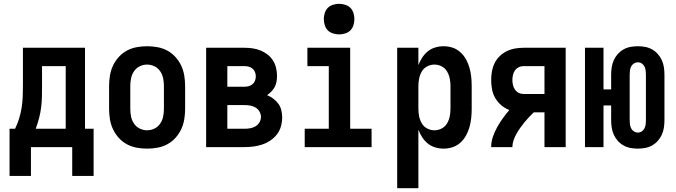

<svg xmlns="http://www.w3.org/2000/svg" viewBox="-20 -770 3540 1005"><path d="M30 151V-96H59Q72 -123 80.5 -151Q89 -179 93.5 -208Q98 -237 99 -266.5Q100 -296 100 -325V-520H425V-96H470V151H358V0H142V151ZM167 -96H324V-424H200V-325Q200 -296 199.5 -267Q199 -238 195.5 -209Q192 -180 184.5 -151.5Q177 -123 167 -96Z M750 8Q723 8 695.5 3Q668 -2 644 -15Q620 -28 601.5 -48.5Q583 -69 571.5 -93.5Q560 -118 555.5 -145.5Q551 -173 551 -200V-320Q551 -347 555.5 -374.5Q560 -402 571.5 -426.5Q583 -451 601.5 -471.5Q620 -492 644 -505Q668 -518 695.5 -523Q723 -528 750 -528Q777 -528 804.5 -523Q832 -518 856 -505Q880 -492 898.5 -471.5Q917 -451 928.5 -426.5Q940 -402 944.5 -374.5Q949 -347 949 -320V-200Q949 -173 944.5 -145.5Q940 -118 928.5 -93.5Q917 -69 898.5 -48.5Q880 -28 856 -15Q832 -2 804.5 3Q777 8 750 8ZM750 -88Q770 -88 788.5 -97Q807 -106 818.5 -123Q830 -140 834 -160Q838 -180 838 -200V-320Q838 -340 834 -360Q830 -380 818.5 -397Q807 -414 788.5 -423Q770 -432 750 -432Q730 -432 711.5 -423Q693 -414 681.5 -397Q670 -380 666 -360Q662 -340 662 -320V-200Q662 -180 666 -160Q670 -140 681.5 -123Q693 -106 711.5 -97Q730 -88 750 -88Z M1059 0V-520H1259Q1281 -520 1302 -517Q1323 -514 1343 -506Q1363 -498 1380 -485Q1397 -472 1408.5 -454Q1420 -436 1425 -415Q1430 -394 1430 -373Q1430 -358 1427.5 -343Q1425 -328 1418 -315Q1411 -302 1400.5 -291Q1390 -280 1378 -272Q1395 -265 1410.5 -253.5Q1426 -242 1437 -227Q1448 -212 1452.5 -193Q1457 -174 1457 -156Q1457 -132 1450.5 -108.5Q1444 -85 1429.5 -66.5Q1415 -48 1395 -34.5Q1375 -21 1352.5 -13.5Q1330 -6 1306.5 -3Q1283 0 1259 0ZM1170 -316H1259Q1271 -316 1282 -319Q1293 -322 1302 -329.5Q1311 -337 1315 -348Q1319 -359 1319 -371Q1319 -382 1314.5 -393Q1310 -404 1301.5 -411Q1293 -418 1282 -421Q1271 -424 1259 -424H1170ZM1170 -96H1259Q1274 -96 1289 -98.5Q1304 -101 1317 -108.5Q1330 -116 1338 -129.5Q1346 -143 1346 -158Q1346 -173 1338 -186.5Q1330 -200 1317 -207.5Q1304 -215 1289 -217.5Q1274 -220 1259 -220H1170Z M1575 0V-96H1701V-424H1589V-520H1813V-96H1925V0ZM1755 -590Q1739 -590 1723 -595Q1707 -600 1696 -611Q1685 -622 1680 -638Q1675 -654 1675 -670Q1675 -686 1680 -702Q1685 -718 1696 -729Q1707 -740 1723 -745Q1739 -750 1755 -750Q1771 -750 1787 -745Q1803 -740 1814 -729Q1825 -718 1830 -702Q1835 -686 1835 -670Q1835 -654 1830 -638Q1825 -622 1814 -611Q1803 -600 1787 -595Q1771 -590 1755 -590Z M2059 215V-520H2170V-429Q2178 -450 2190 -468.5Q2202 -487 2219 -501Q2236 -515 2258 -521.5Q2280 -528 2302 -528Q2326 -528 2349 -520.5Q2372 -513 2390 -496.5Q2408 -480 2419.5 -459Q2431 -438 2437.5 -415Q2444 -392 2446.5 -368Q2449 -344 2449 -320V-200Q2449 -176 2446.5 -152Q2444 -128 2437.5 -105Q2431 -82 2419.5 -61Q2408 -40 2390 -23.5Q2372 -7 2349 0.5Q2326 8 2302 8Q2280 8 2258 1.5Q2236 -5 2219 -19Q2202 -33 2190 -51.5Q2178 -70 2170 -91V215ZM2254 -88Q2274 -88 2292 -97.5Q2310 -107 2320 -124Q2330 -141 2334 -160.5Q2338 -180 2338 -200V-320Q2338 -340 2334 -359.5Q2330 -379 2320 -396Q2310 -413 2292 -422.5Q2274 -432 2254 -432Q2234 -432 2216 -422.5Q2198 -413 2188 -396Q2178 -379 2174 -359.5Q2170 -340 2170 -320V-200Q2170 -180 2174 -160.5Q2178 -141 2188 -124Q2198 -107 2216 -97.5Q2234 -88 2254 -88Z M2551 0Q2551 -28 2560 -54Q2569 -80 2582.5 -104.5Q2596 -129 2612 -151Q2628 -173 2646 -194Q2623 -203 2604 -219Q2585 -235 2572.5 -256.5Q2560 -278 2555.5 -302.5Q2551 -327 2551 -351Q2551 -374 2555 -396.5Q2559 -419 2569 -439.5Q2579 -460 2595.5 -476Q2612 -492 2632.5 -502Q2653 -512 2675.5 -516Q2698 -520 2721 -520H2941V0H2830V-182H2774Q2761 -170 2748.5 -156.5Q2736 -143 2724.5 -129Q2713 -115 2702.5 -100Q2692 -85 2683 -69Q2674 -53 2668 -35.5Q2662 -18 2662 0ZM2721 -278H2830V-424H2721Q2707 -424 2695 -418Q2683 -412 2675.5 -401.5Q2668 -391 2665 -377.5Q2662 -364 2662 -351Q2662 -338 2665 -325Q2668 -312 2675.5 -301Q2683 -290 2695 -284Q2707 -278 2721 -278Z M3319 8Q3299 8 3280 4.5Q3261 1 3244 -8.5Q3227 -18 3214 -32.5Q3201 -47 3193 -64.5Q3185 -82 3182 -101.5Q3179 -121 3179 -140V-218H3139V0H3042V-520H3139V-302H3179V-380Q3179 -399 3182 -418.5Q3185 -438 3193 -455.5Q3201 -473 3214 -487.5Q3227 -502 3244 -511.5Q3261 -521 3280 -524.5Q3299 -528 3319 -528Q3338 -528 3357 -524.5Q3376 -521 3393 -511.5Q3410 -502 3423 -487.5Q3436 -473 3444 -455.5Q3452 -438 3455 -418.5Q3458 -399 3458 -380V-140Q3458 -121 3455 -101.5Q3452 -82 3444 -64.5Q3436 -47 3423 -32.5Q3410 -18 3393 -8.5Q3376 1 3357 4.5Q3338 8 3319 8ZM3319 -76Q3330 -76 3339 -82Q3348 -88 3353 -97.5Q3358 -107 3359.5 -118Q3361 -129 3361 -140V-380Q3361 -391 3359.5 -402Q3358 -413 3353 -422.5Q3348 -432 3339 -438Q3330 -444 3319 -444Q3308 -444 3298.5 -438Q3289 -432 3284 -422.5Q3279 -413 3277.5 -402Q3276 -391 3276 -380V-140Q3276 -129 3277.5 -118Q3279 -107 3284 -97.5Q3289 -88 3298.5 -82Q3308 -76 3319 -76Z"/></svg>

Font: Iosevka Term Curly
Style: Bold
Weight: 700
Designer: Belleve Invis
Foundry: Belleve Invis
Version: Version 32.3.0